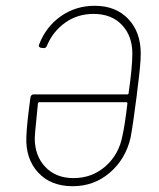

<svg xmlns="http://www.w3.org/2000/svg" viewBox="-20 -633 549 663"><path d="M455 -328 452 -302Q440 -207 431 -158Q414 -84 359.5 -37Q305 10 231 10Q155 10 111.5 -37.5Q68 -85 71 -160Q72 -185 75 -214Q78 -243 85 -296Q87 -307 96 -307H420Q424 -307 424 -311Q437 -400 437 -448Q437 -509 401 -547Q365 -585 303 -585Q248 -585 205.5 -555Q163 -525 142 -475Q139 -466 130 -467L121 -468Q117 -469 115 -472Q113 -475 115 -479Q138 -540 189.5 -576.5Q241 -613 307 -613Q380 -613 423 -567.5Q466 -522 466 -448Q466 -411 455 -328ZM403 -165Q411 -200 420 -276Q420 -280 417 -280H116Q112 -280 111 -276L107 -235Q100 -167 100 -156Q100 -95 136.5 -56.5Q173 -18 234 -18Q298 -18 344.5 -59Q391 -100 403 -165Z"/></svg>

Font: Barlow Semi Condensed Thin
Style: Italic
Weight: 250
Width: 4
Italic angle: -7°
Designer: Jeremy Tribby
Foundry: Tribby Type
Version: Version 1.408